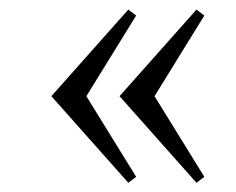

<svg xmlns="http://www.w3.org/2000/svg" viewBox="-20 -409 500 407"><path d="M88.9 -205.1 252 -388.7 268.6 -376 163.1 -205.1 268.6 -34.2 252 -21.5ZM233.4 -205.1 396.5 -388.7 413.1 -376 307.6 -205.1 413.1 -34.2 396.5 -21.5Z"/></svg>

Font: Theano Modern
Style: Regular
Weight: 400
Designer: Alexey Kryukov
Version: Version 2.00